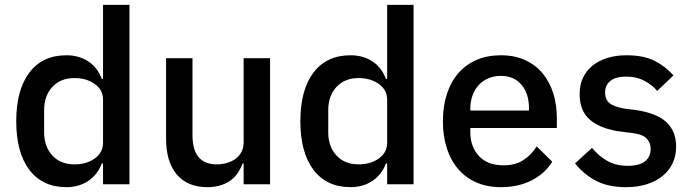

<svg xmlns="http://www.w3.org/2000/svg" viewBox="-20 -760 2854 792"><path d="M405 -86H400Q383 -40 344.5 -14Q306 12 254 12Q155 12 101 -59.5Q47 -131 47 -260Q47 -389 101 -460.5Q155 -532 254 -532Q306 -532 344.5 -506.5Q383 -481 400 -434H405V-740H514V0H405ZM287 -82Q337 -82 371 -106.5Q405 -131 405 -171V-349Q405 -389 371 -413.5Q337 -438 287 -438Q230 -438 196 -401.5Q162 -365 162 -305V-215Q162 -155 196 -118.5Q230 -82 287 -82Z M985 -86H981Q974 -67 962.5 -49Q951 -31 933.5 -17.5Q916 -4 891.5 4Q867 12 835 12Q754 12 709.5 -40Q665 -92 665 -189V-520H774V-203Q774 -82 874 -82Q895 -82 915 -87.5Q935 -93 950.5 -104Q966 -115 975.5 -132Q985 -149 985 -172V-520H1094V0H985Z M1577 -86H1572Q1555 -40 1516.5 -14Q1478 12 1426 12Q1327 12 1273 -59.5Q1219 -131 1219 -260Q1219 -389 1273 -460.5Q1327 -532 1426 -532Q1478 -532 1516.5 -506.5Q1555 -481 1572 -434H1577V-740H1686V0H1577ZM1459 -82Q1509 -82 1543 -106.5Q1577 -131 1577 -171V-349Q1577 -389 1543 -413.5Q1509 -438 1459 -438Q1402 -438 1368 -401.5Q1334 -365 1334 -305V-215Q1334 -155 1368 -118.5Q1402 -82 1459 -82Z M2046 12Q1990 12 1946 -7Q1902 -26 1871 -61.5Q1840 -97 1823.5 -147.5Q1807 -198 1807 -260Q1807 -322 1823.5 -372.5Q1840 -423 1871 -458.5Q1902 -494 1946 -513Q1990 -532 2046 -532Q2103 -532 2146.5 -512Q2190 -492 2219 -456.5Q2248 -421 2262.5 -374Q2277 -327 2277 -273V-232H1920V-215Q1920 -155 1955.5 -116.5Q1991 -78 2057 -78Q2105 -78 2138 -99Q2171 -120 2194 -156L2258 -93Q2229 -45 2174 -16.5Q2119 12 2046 12ZM2046 -447Q2018 -447 1994.5 -437Q1971 -427 1954.5 -409Q1938 -391 1929 -366Q1920 -341 1920 -311V-304H2162V-314Q2162 -374 2131 -410.5Q2100 -447 2046 -447Z M2563 12Q2489 12 2439 -14Q2389 -40 2352 -86L2422 -150Q2451 -115 2486.5 -95.5Q2522 -76 2569 -76Q2617 -76 2640.5 -94.5Q2664 -113 2664 -146Q2664 -171 2647.5 -188.5Q2631 -206 2590 -211L2542 -217Q2462 -227 2416.5 -263.5Q2371 -300 2371 -372Q2371 -410 2385 -439.5Q2399 -469 2424.5 -489.5Q2450 -510 2485.5 -521Q2521 -532 2564 -532Q2634 -532 2678.5 -510Q2723 -488 2758 -449L2691 -385Q2671 -409 2638.5 -426.5Q2606 -444 2564 -444Q2519 -444 2497.5 -426Q2476 -408 2476 -379Q2476 -349 2495 -334Q2514 -319 2556 -312L2604 -306Q2690 -293 2729.5 -255.5Q2769 -218 2769 -155Q2769 -117 2754.5 -86.5Q2740 -56 2713 -34Q2686 -12 2648 0Q2610 12 2563 12Z"/></svg>

Font: IBM Plex Thai Medium
Style: Regular
Weight: 500
Designer: Mike Abbink, Paul van der Laan, Pieter van Rosmalen, Ben Mitchell, Mark Frömberg
Foundry: Bold Monday
Version: Version 1.0